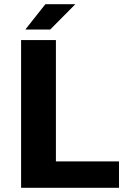

<svg xmlns="http://www.w3.org/2000/svg" viewBox="-20 -890 614 910"><path d="M544 -125V0H80V-700H245V-125ZM100 -750 195 -870H337L218 -750Z"/></svg>

Font: Fivo Sans
Style: Regular
Weight: 700
Designer: Alexander Slobzheninov
Foundry: Alexander Slobzheninov
Version: 1.0